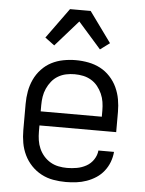

<svg xmlns="http://www.w3.org/2000/svg" viewBox="-55 -814 659 870"><g transform="rotate(5 275.0 -379.0)"><path d="M277 12Q248 12 219.5 7Q191 2 165.5 -11.5Q140 -25 120 -46Q100 -67 87.5 -93Q75 -119 70 -147.5Q65 -176 65 -205V-325Q65 -354 70 -382Q75 -410 87 -436Q99 -462 119 -483.5Q139 -505 164 -518Q189 -531 217.5 -536.5Q246 -542 275 -542Q304 -542 332.5 -536.5Q361 -531 386 -518Q411 -505 431 -483.5Q451 -462 463 -436Q475 -410 480 -382Q485 -354 485 -325V-233H136V-205Q136 -185 139 -165.5Q142 -146 150 -128Q158 -110 171 -95Q184 -80 201 -70Q218 -60 237.5 -56Q257 -52 277 -52Q299 -52 321.5 -56Q344 -60 364 -71Q384 -82 397 -101.5Q410 -121 412 -143H483Q481 -119 472.5 -96.5Q464 -74 449 -55Q434 -36 414 -23Q394 -10 371.5 -2Q349 6 325 9Q301 12 277 12ZM136 -297H414V-325Q414 -345 411 -364Q408 -383 400 -401Q392 -419 379.5 -434.5Q367 -450 350 -460Q333 -470 314 -474Q295 -478 275 -478Q255 -478 236 -474Q217 -470 200 -460Q183 -450 170.5 -434.5Q158 -419 150 -401Q142 -383 139 -364Q136 -345 136 -325ZM379 -600 275 -718 171 -600 128 -632 228 -770H322L422 -632Z"/></g></svg>

Font: Lode
Style: Regular
Weight: 400
Monospace: yes
Designer: Belleve Invis
Foundry: Belleve Invis
Version: Version 29.2.0; ttfautohint (v1.8.3)